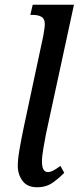

<svg xmlns="http://www.w3.org/2000/svg" viewBox="-20 -780 332 810"><path d="M136 10Q95 10 75 -17Q55 -44 55 -81Q55 -108 62.5 -151Q70 -194 80 -242L162 -626Q165 -642 167 -656Q169 -670 169 -678Q169 -701 155 -709Q141 -717 121 -717H108L118 -760H292L174 -215Q169 -189 163 -154.5Q157 -120 157 -99Q157 -54 182 -54Q193 -54 206.5 -61.5Q220 -69 235 -80L251 -51Q232 -31 204 -10.5Q176 10 136 10Z"/></svg>

Font: Noto Serif ExtraCondensed Medium
Style: Italic
Weight: 500
Width: 2
Italic angle: -12°
Designer: Monotype Design Team
Foundry: Monotype Imaging Inc.
Version: Version 2.013; ttfautohint (v1.8.4.7-5d5b)